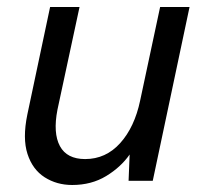

<svg xmlns="http://www.w3.org/2000/svg" viewBox="-20 -516 581 548"><path d="M186 12Q142 12 107.5 -10Q73 -32 58.5 -76.5Q44 -121 58 -189L123 -496H207L144 -203Q131 -136 151 -99Q171 -62 223 -62Q282 -62 323 -107.5Q364 -153 380 -229L437 -496H521L416 0H347L350 -75Q325 -39 283 -13.5Q241 12 186 12Z"/></svg>

Font: Atkinson Hyperlegible Next
Style: Italic
Weight: 400
Italic angle: -12°
Designer: Elliott Scott, Megan Eiswerth, Linus Boman, Theodore Petrosky, Letters from Sweden
Foundry: Applied Design Works, Letters from Sweden
Version: Version 2.001